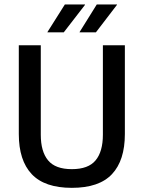

<svg xmlns="http://www.w3.org/2000/svg" viewBox="-20 -846 657 878"><path d="M308.5 13Q184 13 125 -49.8Q66 -112.5 66 -233V-639H166.5V-230Q166.5 -153 199.8 -112.8Q233 -72.5 308.5 -72.5Q384 -72.5 417.2 -112.8Q450.5 -153 450.5 -230V-639H551V-233Q551 -112.5 492.2 -49.8Q433.5 13 308.5 13ZM422.5 -825.5H515V-824L418.5 -698H344V-699.5ZM276.5 -825.5H368.5V-823.5L271.5 -698H197V-699.5Z"/></svg>

Font: Anek Latin Medium Medium
Style: Regular
Weight: 500
Version: Version 1.003